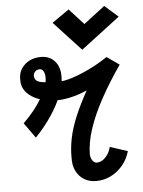

<svg xmlns="http://www.w3.org/2000/svg" viewBox="-59 -906 717 966"><g transform="rotate(-5 300.0 -423.0)"><path d="M104 -230 49 -307Q108 -364 143.5 -424.5Q179 -485 179 -526Q179 -546 172 -558.5Q165 -571 153 -571Q139 -571 130 -562Q121 -553 121 -540Q121 -513 154 -506.5Q187 -500 240 -500Q270 -500 312 -513.5Q354 -527 401.5 -550Q449 -573 493 -603L556 -559Q499 -477 456.5 -399.5Q414 -322 390.5 -251.5Q367 -181 367 -120Q369 -101 378 -89.5Q387 -78 399 -78Q422 -78 442.5 -99Q463 -120 470 -151L559 -122Q548 -82 522 -51Q496 -20 461.5 -3Q427 14 389 14Q336 14 304.5 -20.5Q273 -55 274 -110Q273 -160 283.5 -211.5Q294 -263 318 -320Q342 -377 379 -444Q335 -425 296 -416.5Q257 -408 230 -408Q148 -408 99 -440.5Q50 -473 51 -525Q49 -572 81.5 -602Q114 -632 165 -632Q209 -632 235 -601.5Q261 -571 259 -521Q260 -484 241 -435Q222 -386 187 -333Q152 -280 104 -230ZM375 -650 238 -798 324 -858 397 -778 504 -860 572 -800Z"/></g></svg>

Font: Victor Mono Thin
Style: Italic
Weight: 100
Italic angle: -12°
Monospace: yes
Designer: Rune Bjørnerås
Version: Version 1.561;gftools[0.9.30]